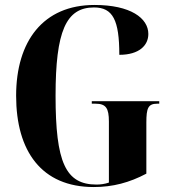

<svg xmlns="http://www.w3.org/2000/svg" viewBox="-20 -744 695 774"><path d="M358 10C435 10 502 -8 570 -44V-250C570 -308 577 -326 614 -326H622V-336H350V-326H365C407 -326 419 -308 419 -254V-8C402 -2 384 0 369 0C244 0 204 -90 204 -358C204 -618 246 -714 359 -714C435 -714 461 -663 461 -523C541 -523 578 -561 578 -607C578 -671 506 -724 361 -724C154 -724 45 -578 45 -358C45 -135 147 10 358 10Z"/></svg>

Font: Noto Serif Display Condensed Extra
Style: Regular
Weight: 800
Width: 3
Designer: Monotype Design Team
Foundry: Monotype Imaging Inc.
Version: Version 1.900